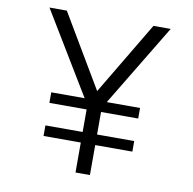

<svg xmlns="http://www.w3.org/2000/svg" viewBox="-89 -914 1006 1003"><g transform="rotate(10 414.5 -412.5)"><path d="M376.5 0H453V-159H650V-215H453V-334.5H650V-390.5H473.5L736 -825H644.5L414 -438.5L185 -825H93L356 -390.5H179V-334.5H376.5V-215H179V-159H376.5Z"/></g></svg>

Font: Spartan
Style: Regular
Weight: 400
Designer: Matt Bailey, Mirko Velimirovic
Foundry: Matt Bailey
Version: Version 1.003; ttfautohint (v1.8.3)